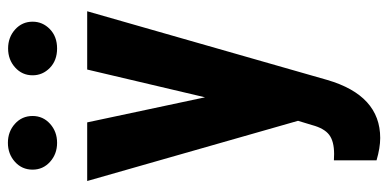

<svg xmlns="http://www.w3.org/2000/svg" viewBox="-268 -501 982 486"><g transform="rotate(-90 223.0 -258.0)"><path d="M219.7 -230 290 -528.3H437.5L263.7 79.1Q224.6 213.4 116.7 213.4Q91.8 213.4 60.1 204.1V96.2L76.2 96.7Q108.4 96.7 124.8 84.2Q141.1 71.8 149.4 41L160.2 5.4L7.8 -528.3H156.2ZM36.6 -666.5Q36.6 -693.4 56.4 -711.2Q76.2 -729 104.5 -729Q132.8 -729 152.6 -711.2Q172.4 -693.4 172.4 -666.5Q172.4 -640.1 152.6 -622.3Q132.8 -604.5 104.5 -604.5Q76.2 -604.5 56.4 -622.3Q36.6 -640.1 36.6 -666.5ZM275.4 -666.5Q275.4 -692.9 295.2 -710.7Q314.9 -728.5 343.3 -728.5Q371.6 -728.5 391.4 -710.7Q411.1 -692.9 411.1 -666.5Q411.1 -641.1 392.3 -622.8Q373.5 -604.5 343.3 -604.5Q313 -604.5 294.2 -622.8Q275.4 -641.1 275.4 -666.5Z"/></g></svg>

Font: TypoPRO Roboto
Style: Bold
Weight: 700
Designer: Google
Version: Version 2.136; 2016